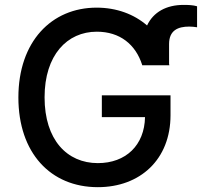

<svg xmlns="http://www.w3.org/2000/svg" viewBox="-20 -769 840 799"><path d="M571.7 -497.5H684.7L683.6 -503.2V-585.6C683.6 -643.1 720.9 -658.4 767.8 -658.4C779.1 -658.4 790.5 -657 800.1 -655.5V-742.9C783.4 -747.9 763.5 -748.6 744 -748.6C672.2 -748.6 618.3 -718.8 592 -663C538 -709.9 465.2 -737.2 382.1 -737.2C193.9 -737.2 56.5 -595.5 56.5 -363.3C56.5 -133.2 190 9.9 387.1 9.9C563.6 9.9 689.6 -105.8 689.6 -289.4V-372.2H403.8V-281.6H583.5C581.3 -164.4 503.6 -90.2 387.1 -90.2C258.9 -90.2 165.5 -187.1 165.5 -364C165.5 -540.1 259.6 -637.1 382.8 -637.1C479 -637.1 544.4 -584.2 571.7 -498.6Z"/></svg>

Font: Margiela Sans Medium
Style: Regular
Weight: 500
Designer: Stefan Endress, Andreas Faust
Version: Version 1.100;FEAKit 1.0